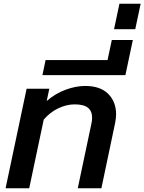

<svg xmlns="http://www.w3.org/2000/svg" viewBox="-20 -1012 776 1032"><path d="M123 -535H245L231 -469Q277 -509 332 -529.5Q387 -550 438 -550Q519 -550 561.5 -507.5Q604 -465 604 -398Q604 -379 599 -352L525 0H398L471 -346Q475 -362 475 -380Q475 -415 452.5 -433Q430 -451 381 -451Q338 -451 293.5 -430Q249 -409 215 -369L137 0H10Z M225 -689H558L581 -797H694L654 -608H208Z M622 -992H736L707 -855H593Z"/></svg>

Font: Prompt Medium
Style: Italic
Weight: 500
Italic angle: -12°
Designer: Katatrad Team
Foundry: CadsonDemak
Version: Version 1.001